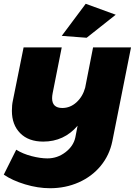

<svg xmlns="http://www.w3.org/2000/svg" viewBox="-24 -795 717 1017"><path d="M430 -775 589 -717 435 -595 303 -605ZM670 -544 571 -47Q556 27 509.5 83.5Q463 140 393 171Q323 202 241 202Q177 202 109 181.5Q41 161 -4 130L62 -2Q97 20 143.5 32Q190 44 227 44Q280 44 322.5 11.5Q365 -21 375 -67L387 -129Q315 -45 205 -45Q127 -45 83 -89.5Q39 -134 39 -208Q39 -239 44 -261L101 -544H303L255 -302Q252 -287 252 -275Q252 -223 306 -223Q348 -223 381 -253Q414 -283 427 -330L469 -544Z"/></svg>

Font: TypoPRO Montserrat Alternates
Style: Italic
Weight: 800
Italic angle: -11.3°
Designer: Julieta Ulanovsky
Foundry: Julieta Ulanovsky
Version: Version 6.001